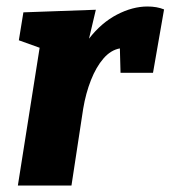

<svg xmlns="http://www.w3.org/2000/svg" viewBox="-20 -571 525 591"><path d="M35 0 102 -424 38 -447 52 -533 275 -541 254 -452Q292 -501 340 -526Q388 -551 434 -551Q463 -551 485 -542L451 -347H351L349 -422Q321 -417 298.5 -391Q276 -365 260 -324.5Q244 -284 236 -236L200 0Z"/></svg>

Font: Bitter ExtraBold
Style: Italic
Weight: 800
Italic angle: -9°
Designer: Sol Matas, and Bitter project Authors
Foundry: Sol Matas
Version: Version 2.001